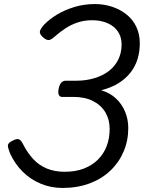

<svg xmlns="http://www.w3.org/2000/svg" viewBox="-20 -910 711 949"><path d="M289 19Q232 19 181.5 -2Q131 -23 92.5 -61Q54 -99 30 -151Q20 -176 19 -189.5Q18 -203 41 -214Q61 -225 72 -222Q83 -219 93 -199Q116 -154 144.5 -123.5Q173 -93 211.5 -77Q250 -61 300 -61Q354 -61 395 -77Q436 -93 464.5 -121.5Q493 -150 507.5 -188.5Q522 -227 522 -273Q522 -319 501 -354.5Q480 -390 440 -410.5Q400 -431 343 -431H287Q275 -431 270.5 -441.5Q266 -452 270 -472Q274 -492 283 -501.5Q292 -511 304 -511H355Q405 -511 446.5 -523.5Q488 -536 518 -559Q548 -582 564.5 -615.5Q581 -649 581 -690Q581 -719 570 -741.5Q559 -764 539.5 -779Q520 -794 493.5 -802Q467 -810 435 -810Q398 -810 365.5 -799.5Q333 -789 304.5 -770.5Q276 -752 249 -728Q232 -712 219.5 -712Q207 -712 190 -728Q174 -744 177.5 -756.5Q181 -769 198 -788Q224 -815 262 -838Q300 -861 348 -875.5Q396 -890 449 -890Q494 -890 534.5 -876.5Q575 -863 606 -838Q637 -813 654 -777Q671 -741 671 -696Q671 -654 659.5 -617Q648 -580 624 -550Q600 -520 564.5 -498Q529 -476 480 -464Q524 -451 553.5 -423Q583 -395 598.5 -357.5Q614 -320 614 -277Q614 -215 591 -161Q568 -107 525.5 -66.5Q483 -26 423 -3.5Q363 19 289 19Z"/></svg>

Font: Playwrite AT
Style: Italic
Weight: 400
Italic angle: -13.0072°
Designer: Veronika Burian, José Scaglione
Foundry: TypeTogether
Version: Version 1.002